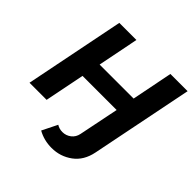

<svg xmlns="http://www.w3.org/2000/svg" viewBox="-228 -884 1270 1270"><g transform="rotate(45 407.0 -249.0)"><path d="M365 62Q389 77 418 77Q452 77 478.5 56.5Q505 36 512 1L569 -280H250L194 0H34L174 -700H334L277 -413H595L652 -700H813L669 17Q651 108 587 155Q523 202 442 202Q371 202 312 169Z"/></g></svg>

Font: Montserrat Alternates
Style: Bold Italic
Weight: 700
Italic angle: -11.3°
Designer: Julieta Ulanovsky
Foundry: Julieta Ulanovsky
Version: Version 7.200